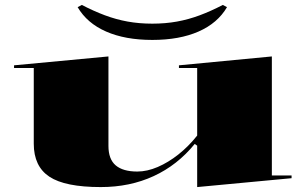

<svg xmlns="http://www.w3.org/2000/svg" viewBox="-20 -744 1230 779"><path d="M389 15Q244 15 180.5 -27Q117 -69 117 -161V-468H37V-479L420 -515V-152Q420 -98 449.5 -73Q479 -48 537 -48Q577 -48 620 -66.5Q663 -85 704 -117.5Q745 -150 780 -194V-468H706V-479L1083 -515V-32H1163V-21L780 15V-153L770 -160Q700 -74 603.5 -29.5Q507 15 389 15ZM598 -582Q488 -582 410.5 -616Q333 -650 295 -715L312 -724Q360 -699 405.5 -682Q451 -665 498 -656.5Q545 -648 598 -648Q651 -648 698 -656.5Q745 -665 790.5 -682Q836 -699 884 -724L901 -715Q863 -650 785.5 -616Q708 -582 598 -582Z"/></svg>

Font: Kalnia Expanded Medium
Style: Regular
Weight: 500
Width: 7
Designer: Frida Medrano
Foundry: Frida Medrano
Version: Version 1.105